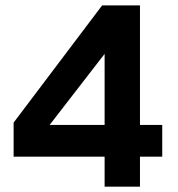

<svg xmlns="http://www.w3.org/2000/svg" viewBox="-20 -696 665 716"><path d="M502 -111.8V0H370.1V-111.8H30.8V-238.8L360.8 -675.8H502V-230H585V-111.8ZM370.1 -495.1 165 -230H370.1Z"/></svg>

Font: Clear Sans
Style: Bold
Weight: 700
Foundry: Intel Corporation
Version: Version 1.00